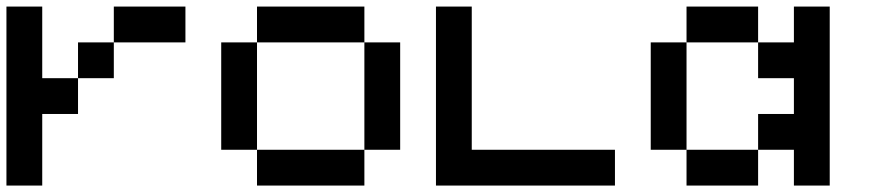

<svg xmlns="http://www.w3.org/2000/svg" viewBox="-20 -576 2707 596"><path d="M333.3 -333.3H222.2V-444.4H333.3ZM555.6 -444.4H333.3V-555.6H555.6ZM111.1 -222.2V0H0V-555.6H111.1V-333.3H222.2V-222.2Z M777.8 -111.1H666.7V-444.4H777.8ZM1111.1 -444.4H777.8V-555.6H1111.1ZM1222.2 -111.1H1111.1V-444.4H1222.2ZM1111.1 0H777.8V-111.1H1111.1Z M1333.3 0V-555.6H1444.4V-111.1H1888.9V0Z M2111.1 -111.1H2000V-444.4H2111.1ZM2444.4 -333.3H2333.3V-444.4H2444.4V-555.6H2555.6V0H2444.4V-111.1H2333.3V-222.2H2444.4ZM2333.3 0H2111.1V-111.1H2333.3ZM2333.3 -444.4H2111.1V-555.6H2333.3Z"/></svg>

Font: Pixeloid Mono
Style: Regular
Weight: 400
Monospace: yes
Designer: GGBotNet
Foundry: GGBotNet
Version: 0.5